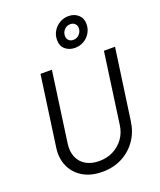

<svg xmlns="http://www.w3.org/2000/svg" viewBox="-185 -1157 1070 1283"><g transform="rotate(-20 350.0 -516.0)"><path d="M319 12Q238 12 181.5 -21.5Q125 -55 98.5 -113Q72 -171 82 -245L152 -745H233L163 -243Q156 -189 173.5 -148.5Q191 -108 229.5 -85.5Q268 -63 323 -63Q378 -63 422.5 -85.5Q467 -108 496.5 -148.5Q526 -189 533 -243L603 -745H682L611 -241Q601 -167 561.5 -110Q522 -53 460 -20.5Q398 12 319 12ZM429 -829Q389 -829 361 -852.5Q333 -876 333 -919Q333 -954 350 -982Q367 -1010 395.5 -1027Q424 -1044 459 -1044Q500 -1044 527.5 -1019.5Q555 -995 555 -953Q555 -919 538 -890.5Q521 -862 492.5 -845.5Q464 -829 429 -829ZM437 -883Q462 -883 479.5 -901.5Q497 -920 497 -945Q497 -965 484.5 -977Q472 -989 452 -989Q427 -989 409.5 -971Q392 -953 392 -927Q392 -907 404.5 -895Q417 -883 437 -883Z"/></g></svg>

Font: Plus Jakarta Sans
Style: Italic
Weight: 400
Italic angle: -8°
Designer: Gumpita Rahayu
Foundry: Tokotype
Version: Version 2.006